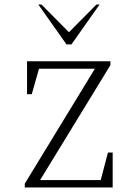

<svg xmlns="http://www.w3.org/2000/svg" viewBox="-20 -832 610 852"><path d="M90 0V-17L401 -527H153L121 -414H100V-560H470V-543L158 -33H427L459 -155H480V0ZM275 -635 150 -812H164L286 -689L408 -812H422L297 -635Z"/></svg>

Font: Spectral SC ExtraLight
Style: Regular
Weight: 275
Designer: Jean-Baptiste Levee
Foundry: Production Type
Version: Version 2.001